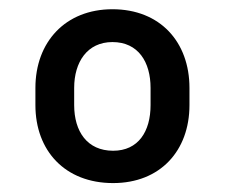

<svg xmlns="http://www.w3.org/2000/svg" viewBox="-20 -742 497 424"><path d="M58.2 -509.9C58.2 -409.1 123.6 -337.7 229.8 -337.7C333.8 -337.7 398.4 -409.1 398.4 -509.9V-547.9C398.4 -649.1 333.8 -721.6 228.3 -721.6C124.3 -721.6 58.2 -649.1 58.2 -547.9ZM143.8 -547.9C143.8 -604.8 172.6 -649.1 228.3 -649.1C285.5 -649.1 312.5 -604.8 312.5 -547.9V-509.9C312.5 -451.7 285.5 -409.1 229.8 -409.1C172.6 -409.1 143.8 -451.7 143.8 -509.9Z"/></svg>

Font: Inter 465
Style: Regular
Weight: 400
Designer: Rasmus Andersson
Foundry: rsms
Version: Version 3.019;Glyphs 3.1.2 (3151)